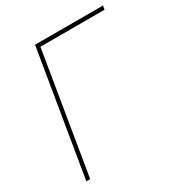

<svg xmlns="http://www.w3.org/2000/svg" viewBox="-171 -849 911 970"><g transform="rotate(-30 284.5 -364.0)"><path d="M569.3 -727.5 565.4 -705.1H191.4L74.7 0H52.2L172.9 -727.5Z"/></g></svg>

Font: Inter 24pt Thin
Style: Italic
Weight: 250
Italic angle: -9.3988°
Version: Version 4.001;git-66647c0bb